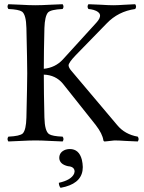

<svg xmlns="http://www.w3.org/2000/svg" viewBox="-20 -670 686 916"><path d="M313 41Q357.4 41 370.6 92.3Q374.5 108.9 375 127Q375 197.8 292.5 220.7Q280.8 224.1 269 226.1Q261.2 217.3 260.7 202.1Q319.8 189 333.5 158.7Q335.4 153.3 335.9 148.9Q335.9 127.4 310.1 123.5Q307.1 123 304.7 123Q264.2 113.8 262.7 84Q262.7 54.7 293.5 43.9Q303.2 41 313 41ZM191.9 -108.9Q193.4 -44.4 213.9 -30.3Q229.5 -20 278.8 -18.1Q287.1 -6.3 278.8 4.9Q256.3 4.4 220.7 2.4Q176.8 0 149.9 0Q121.6 0 77.1 2.4Q41 4.4 20 4.9Q11.7 -6.8 20 -18.1Q75.2 -20.5 88.9 -33.7Q104.5 -50.8 106 -108.9Q109.9 -275.4 109.9 -320.8Q109.9 -371.6 106 -536.1Q104.5 -599.6 85.4 -614.3Q69.8 -625 20 -627Q11.7 -638.7 20 -649.9Q42.5 -649.4 77.6 -647.5Q120.6 -645 147.9 -645Q176.8 -645 221.7 -647.5Q257.8 -649.4 278.8 -649.9Q287.1 -638.2 278.8 -627Q222.2 -624.5 209 -610.4Q193.8 -592.8 191.9 -536.1Q189 -421.4 189 -341.8Q243.7 -347.2 279.8 -386.2L439.9 -562Q480.5 -606.4 426.8 -622.6Q415 -626 401.9 -627Q393.6 -638.7 401.9 -649.9Q423.8 -649.4 460 -647.5Q499 -645 520 -645Q541 -645 572 -647.2Q603 -649.4 625 -649.9Q633.3 -638.2 625 -627Q543.9 -615.7 488.8 -558.1L341.8 -407.2Q307.1 -371.1 307.1 -357.9Q308.1 -346.7 319.8 -333L539.1 -73.2Q575.7 -28.8 637.2 -18.1Q645.5 -6.3 637.2 4.9Q614.7 4.4 581.1 2.4Q545.9 0 525.9 0Q520 0 486.3 4.4Q481.9 4.9 478 4.9Q473.6 3.4 473.1 -1Q468.8 -31.7 437 -73.2L279.8 -271Q245.6 -312 189 -314Q189 -228 191.9 -108.9Z"/></svg>

Font: Linux Libertine Display O
Style: Regular
Weight: 400
Designer: Philipp H. Poll
Foundry: Philipp H. Poll
Version: Version 5.0.9